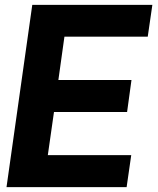

<svg xmlns="http://www.w3.org/2000/svg" viewBox="-20 -770 650 790"><path d="M245.1 -619.1 220.2 -440.9H521L502.9 -309.1H202.1L176.8 -131.8H520L501 0H6.8L112.8 -750H606.9L587.9 -619.1Z"/></svg>

Font: Oakes Grotesk
Style: Bold Italic
Weight: 700
Designer: Samuel Oakes
Foundry: Samuel Oakes
Version: Version 1.0 | wf-rip DC20170320